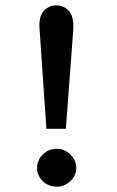

<svg xmlns="http://www.w3.org/2000/svg" viewBox="-20 -689 440 720"><path d="M154 -206 128 -586Q126 -629 145 -649Q164 -669 191 -669Q218 -669 237.5 -649Q257 -629 255 -581L227 -206ZM192 11Q162 11 140.5 -9.5Q119 -30 119 -59Q119 -88 140.5 -109.5Q162 -131 192 -131Q223 -131 244.5 -109Q266 -87 266 -59Q266 -31 244 -10Q222 11 192 11Z"/></svg>

Font: Inconsolata Condensed ExtraBold
Style: Regular
Weight: 800
Width: 3
Monospace: yes
Designer: Raph Levien, Cyreal, Brenton Simpson
Foundry: Raph Levien, Cyreal, Google
Version: Version 3.001; ttfautohint (v1.8.2.53-6de2)